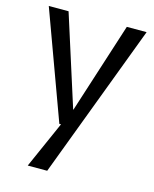

<svg xmlns="http://www.w3.org/2000/svg" viewBox="-112 -596 718 895"><g transform="rotate(15 246.5 -148.0)"><path d="M212.4 -9.4 242.1 -66.8 387.7 -520H483.2L202.8 224H108.9ZM11.1 -520H106.6L245.9 -82.9H268.2L261.2 -1.8H200.9Z"/></g></svg>

Font: Murecho Thin
Style: Regular
Weight: 100
Designer: Neil Summerour
Foundry: Positype
Version: Version 1.010